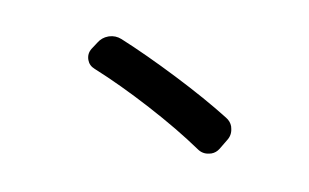

<svg xmlns="http://www.w3.org/2000/svg" viewBox="-57 -692 1114 693"><g transform="rotate(-10 500.0 -346.0)"><path d="M304.7 -479.5Q288.1 -494.1 288.1 -514.6Q288.1 -538.1 306.6 -552.7L330.1 -570.3Q349.6 -585.9 373 -585.9Q374 -585.9 376 -585.9Q400.4 -585 418.9 -568.4Q496.1 -498 587.4 -400.9Q678.7 -303.7 741.2 -223.6Q753.9 -208 753.9 -189.5Q753.9 -185.5 752.9 -180.7Q750 -157.2 730.5 -142.6L699.2 -117.2Q684.6 -105.5 667 -105.5Q662.1 -105.5 658.2 -106.4Q634.8 -109.4 621.1 -128.9Q560.5 -212.9 473.1 -309.6Q385.7 -406.2 304.7 -479.5Z"/></g></svg>

Font: Gen Jyuu Gothic Monospace Bold
Style: Bold
Weight: 700
Designer: [Source Han Sans]
Ryoko NISHIZUKA  (kana & ideographs); Paul D. Hunt (Latin, Greek & Cyrillic); Wenlong ZHANG  (bopomofo
Version: Version 1.002.20150607